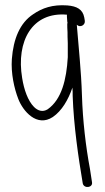

<svg xmlns="http://www.w3.org/2000/svg" viewBox="-20 -486 407 745"><path d="M26 -257C22 -202 35 -143 51 -102C69 -55 123 9 185 -32C220 -56 245 -99 261 -146C262 -135 262 -125 262 -114C266 2 284 124 301 225C305 247 341 243 337 221C335 207 334 201 329 169C313 84 301 -18 298 -116C295 -213 285 -301 278 -390C291 -377 312 -389 309 -406L307 -418C301 -450 278 -462 241 -465C184 -469 144 -455 109 -431C57 -397 32 -335 26 -257ZM66 -183C42 -327 105 -441 240 -429C239 -426 240 -417 241 -403C241 -402 241 -401 242 -398C241 -395 241 -392 241 -391C241 -384 241 -374 242 -361C242 -350 242 -336 243 -319V-264C238 -177 219 -100 165 -62C146 -50 127 -56 112 -71C88 -95 73 -139 66 -183Z"/></svg>

Font: Stray Cat
Style: Cn
Weight: 400
Version: Version 1.0